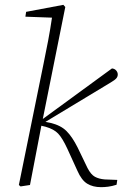

<svg xmlns="http://www.w3.org/2000/svg" viewBox="-20 -765 507 794"><path d="M58 0 160 -501Q170 -549 179 -596.5Q188 -644 195 -692L85 -696L88 -716L242 -745L250 -736L157 -273L443 -482Q454 -481 460.5 -473.5Q467 -466 467 -457Q467 -448 461 -441Q455 -434 438 -424L168 -261L188 -257Q231 -247 255 -223Q279 -199 301 -155L342 -70Q356 -43 372.5 -34Q389 -25 413 -23L465 -21L462 -1Q443 5 427.5 7Q412 9 398 9Q364 9 340.5 -5.5Q317 -20 300 -59L258 -151Q238 -194 220.5 -212.5Q203 -231 168 -241L151 -245L144 -208Q134 -156 124 -104Q114 -52 104 0L65 6Z"/></svg>

Font: Source Serif Pro Light
Style: Italic
Weight: 300
Italic angle: -12°
Designer: Frank Grießhammer
Foundry: Adobe Systems Incorporated
Version: Version 3.001;hotconv 1.0.111;makeotfexe 2.5.65597